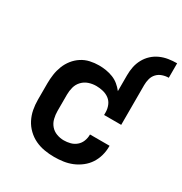

<svg xmlns="http://www.w3.org/2000/svg" viewBox="-174 -873 960 1011"><g transform="rotate(30 306.0 -367.5)"><path d="M415 -557Q415 -583 420 -608Q425 -633 437.5 -656Q450 -679 469 -696.5Q488 -714 511.5 -724.5Q535 -735 560.5 -739Q586 -743 612 -743V-655Q593 -655 574 -648.5Q555 -642 542 -628Q529 -614 524 -595Q519 -576 519 -557ZM297 8Q267 8 237.5 3Q208 -2 181.5 -14.5Q155 -27 133 -48Q111 -69 97.5 -95.5Q84 -122 78.5 -151Q73 -180 73 -210V-310Q73 -337 77 -364.5Q81 -392 91 -417.5Q101 -443 118 -464.5Q135 -486 158 -501Q181 -516 208 -522Q235 -528 262 -528Q284 -528 305.5 -524.5Q327 -521 347.5 -513Q368 -505 385 -491Q402 -477 415 -460V-557H519V-315H415V-331Q415 -352 407 -372Q399 -392 382.5 -404.5Q366 -417 345 -422Q324 -427 304 -427Q280 -427 258 -419.5Q236 -412 220 -395Q204 -378 198 -355.5Q192 -333 192 -310V-210Q192 -188 197.5 -165.5Q203 -143 217.5 -126Q232 -109 253.5 -101Q275 -93 297 -93Q317 -93 336.5 -98Q356 -103 371.5 -116Q387 -129 394.5 -148Q402 -167 402 -187V-189H521V-184Q521 -156 513.5 -129Q506 -102 491 -79Q476 -56 453.5 -38.5Q431 -21 405.5 -10.5Q380 0 352.5 4Q325 8 297 8Z"/></g></svg>

Font: R Plex Mono
Style: Bold
Weight: 700
Monospace: yes
Designer: Belleve Invis
Foundry: Belleve Invis
Version: Version 31.8.0